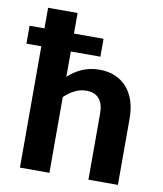

<svg xmlns="http://www.w3.org/2000/svg" viewBox="-96 -814 747 882"><g transform="rotate(10 278.0 -373.0)"><path d="M194.5 -448Q209 -461 224.8 -471.8Q240.5 -482.5 258.2 -490.2Q276 -498 296.2 -502.2Q316.5 -506.5 340 -506.5Q382 -506.5 414.5 -492Q447 -477.5 469.2 -451.5Q491.5 -425.5 502.8 -389.5Q514 -353.5 514 -310.5V0H376.5V-310.5Q376.5 -353.5 356.5 -377.2Q336.5 -401 297.5 -401Q268.5 -401 243 -388.2Q217.5 -375.5 194.5 -353.5V0H57V-566H-12.5V-649.5H57V-745.5H194.5V-649.5H332.5V-566H194.5Z"/></g></svg>

Font: LatoLatin Heavy
Style: Regular
Weight: 800
Designer: Lukasz Dziedzic with Adam Twardoch and Botio Nikoltchev
Foundry: tyPoland Lukasz Dziedzic
Version: Version 2.015; 2015-08-06; http://www.latofonts.com/